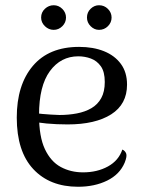

<svg xmlns="http://www.w3.org/2000/svg" viewBox="-20 -700 551 733"><path d="M278 13Q170 13 107 -54.5Q44 -122 44 -251Q44 -376 105.5 -448.5Q167 -521 282 -521Q336 -521 377 -504.5Q418 -488 441.5 -456Q465 -424 465 -377Q465 -302 404.5 -263.5Q344 -225 238 -225Q196 -225 158 -228.5Q120 -232 81 -240L83 -273Q108 -268 141.5 -265Q175 -262 207 -261Q242 -261 273.5 -267Q305 -273 329 -287Q353 -301 366.5 -325.5Q380 -350 380 -387Q380 -426 365 -447Q350 -468 327 -476.5Q304 -485 279 -485Q212 -485 170.5 -428.5Q129 -372 129 -261Q129 -178 151.5 -130.5Q174 -83 212 -62.5Q250 -42 297 -42Q351 -42 392 -64.5Q433 -87 447 -129Q457 -125 461.5 -114.5Q466 -104 456 -79Q437 -34 389 -10.5Q341 13 278 13ZM185 -586Q166 -586 151.5 -600Q137 -614 137 -633Q137 -653 151.5 -666.5Q166 -680 185 -680Q204 -680 218 -666Q232 -652 232 -633Q232 -614 218 -600Q204 -586 185 -586ZM358 -586Q340 -586 326 -600Q312 -614 312 -633Q312 -653 326 -666.5Q340 -680 358 -680Q378 -680 392 -666Q406 -652 406 -633Q406 -614 392 -600Q378 -586 358 -586Z"/></svg>

Font: Arima
Style: Regular
Weight: 400
Designer: Joana Correia and Natanael Gama
Foundry: NDISCOVER
Version: Version 1.101;gftools[0.9.23]